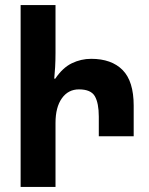

<svg xmlns="http://www.w3.org/2000/svg" viewBox="-20 -734 585 754"><path d="M61 -714H198V-527Q198 -496 196.5 -470.5Q195 -445 193 -425H197Q226 -468 262 -485.5Q298 -503 338 -503Q418 -503 461.5 -459Q505 -415 505 -319V-199H368V-276Q368 -329 352.5 -356Q337 -383 290 -383Q248 -383 223 -348Q198 -313 198 -251V0H61Z"/></svg>

Font: Noto Sans Armenian ExtraCondensed
Style: Bold
Weight: 700
Width: 2
Designer: Monotype Design Team
Foundry: Monotype Imaging Inc.
Version: Version 2.008; ttfautohint (v1.8.4.7-5d5b)